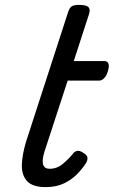

<svg xmlns="http://www.w3.org/2000/svg" viewBox="-20 -750 465 786"><path d="M167 16Q113 16 90.5 -9Q68 -34 69.5 -76Q71 -118 87 -171L258 -698Q264 -718 273.5 -724Q283 -730 303 -730Q334 -730 342.5 -720.5Q351 -711 344 -691L282 -500H408Q419 -500 423.5 -490.5Q428 -481 422 -460Q417 -441 407 -430.5Q397 -420 386 -420H257L162 -129Q151 -94 156.5 -76.5Q162 -59 183 -59Q213 -59 237 -79Q261 -99 278 -120Q284 -129 294.5 -132Q305 -135 320 -125Q337 -115 338 -105Q339 -95 333 -84Q321 -64 298.5 -40Q276 -16 243.5 0Q211 16 167 16Z"/></svg>

Font: Playwrite BE VLG
Style: Regular
Weight: 400
Designer: Veronika Burian, José Scaglione
Foundry: TypeTogether
Version: Version 1.002